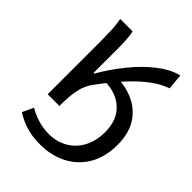

<svg xmlns="http://www.w3.org/2000/svg" viewBox="-200 -600 893 893"><g transform="rotate(45 247.0 -153.5)"><path d="M82 0V-352.6Q82 -382 80.6 -417.8Q79.3 -453.6 72.5 -486.1H154.1Q159.4 -466.8 161.1 -435.9Q162.8 -404.9 162.8 -372.7V-220.6H166.8Q205.3 -287.2 252.8 -345.5Q300.2 -403.8 352.4 -444.5Q404.6 -485.1 456.3 -498.1L463.6 -420.3Q423.4 -406.9 381.4 -376Q339.3 -345 294.1 -295.9Q248.9 -246.8 199.4 -178.8Q177.4 -149.6 168.7 -111.3Q160 -72.9 159.3 -25.3V0ZM222.2 190.5Q168.2 190.5 128 177.4Q87.7 164.4 55.8 143.8L81.6 88.9Q108.7 105.7 143.5 116.4Q178.4 127.2 215.8 127.2Q269.5 127.2 310.1 102.9Q350.8 78.7 373.2 35.7Q395.7 -7.2 395.7 -64.3Q395.7 -143.7 348.7 -187.1Q301.7 -230.4 226.1 -230.4L242.8 -283.7Q313.7 -283.7 366.8 -258.2Q419.8 -232.8 449.2 -183.9Q478.5 -135.1 478.5 -65Q478.5 17.6 444.6 74.4Q410.6 131.3 352.7 160.9Q294.7 190.5 222.2 190.5Z"/></g></svg>

Font: Source Sans Variable
Style: Regular
Weight: 200
Designer: Paul D. Hunt
Foundry: Adobe Systems Incorporated
Version: Version 3.006;hotconv 1.0.111;makeotfexe 2.5.65597